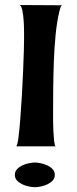

<svg xmlns="http://www.w3.org/2000/svg" viewBox="-20 -741 311 775"><path d="M201.2 -35.2Q201.2 -21.5 192.4 -12.2Q183.6 -2.9 171.4 2.9Q159.2 8.8 145 11.7Q130.9 14.6 121.1 14.6Q110.4 14.6 96.2 11.7Q82 8.8 69.8 2.9Q57.6 -2.9 48.8 -12.2Q40 -21.5 40 -35.2Q40 -48.8 48.8 -58.1Q57.6 -67.4 69.8 -73.2Q82 -79.1 96.2 -82Q110.4 -85 121.1 -85Q130.9 -85 145 -82Q159.2 -79.1 171.4 -73.2Q183.6 -67.4 192.4 -58.1Q201.2 -48.8 201.2 -35.2ZM45.9 -150.4Q50.8 -156.2 54.7 -187.5Q58.6 -218.8 62 -262.2Q65.4 -305.7 68.4 -356.4Q71.3 -407.2 73.2 -453.1Q75.2 -499 76.2 -533.7Q77.1 -568.4 77.1 -581.1Q77.1 -587.9 77.1 -609.4Q77.1 -630.9 75.7 -654.8Q74.2 -678.7 70.3 -698.2Q66.4 -717.8 59.6 -720.7L231.4 -719.7Q226.6 -718.8 224.1 -710.4Q221.7 -702.1 220.7 -699.2Q210 -656.2 204.6 -602.1Q199.2 -547.9 197.3 -491.7Q195.3 -435.5 194.8 -380.9Q194.3 -326.2 194.3 -282.2Q194.3 -275.4 194.3 -255.9Q194.3 -236.3 195.3 -214.4Q196.3 -192.4 198.2 -173.8Q200.2 -155.3 204.1 -150.4Z"/></svg>

Font: Cherry Cream Soda
Style: Regular
Weight: 400
Designer: Font Diner, Inc
Foundry: Font Diner, Inc
Version: Version 1.001